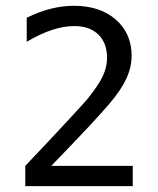

<svg xmlns="http://www.w3.org/2000/svg" viewBox="-20 -636 540 656"><path d="M155.3 -69.3H433.6V0H66.4V-69.3Q141.6 -148.4 198.2 -209.5Q254.9 -270.5 277.3 -295.9Q317.4 -345.7 331.5 -376.5Q345.7 -407.2 345.7 -438.5Q345.7 -489.3 315.9 -518.1Q286.1 -546.9 234.4 -546.9Q198.2 -546.9 157.7 -533.7Q117.2 -520.5 71.3 -493.2V-575.2Q112.3 -595.7 152.8 -606Q193.4 -616.2 232.4 -616.2Q322.3 -616.2 376 -568.8Q429.7 -521.5 429.7 -445.3Q429.7 -406.2 411.6 -367.2Q393.6 -328.1 353.5 -281.2Q331.1 -254.9 287.6 -208Q244.1 -161.1 155.3 -69.3Z"/></svg>

Font: BabelStone Flags PUA
Style: Regular
Weight: 400
Designer: Andrew West
Foundry: BabelStone
Version: Version 4.12